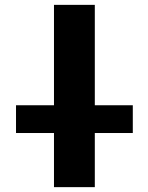

<svg xmlns="http://www.w3.org/2000/svg" viewBox="-20 -770 611 790"><path d="M45.9 -222.7V-336.9H202.1V-750H370.1V-336.9H526.4V-222.7H370.1V0H202.1V-222.7Z"/></svg>

Font: GenEi M Gothic v2 Heavy
Style: Regular
Weight: 800
Version: Version 2.0